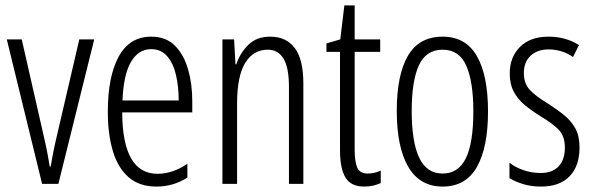

<svg xmlns="http://www.w3.org/2000/svg" viewBox="-20 -677 2187 707"><path d="M135 0 5 -532H60L139 -185Q146 -156 152 -126Q158 -96 163 -64H167Q174 -112 189 -175L272 -532H327L195 0Z M537 -542Q591 -542 624 -509Q657 -476 672.5 -422Q688 -368 688 -305V-263H430Q431 -37 560 -37Q616 -37 670 -74V-23Q645 -7 616.5 1.5Q588 10 556 10Q493 10 453.5 -24.5Q414 -59 395.5 -121Q377 -183 377 -265Q377 -395 417 -468.5Q457 -542 537 -542ZM537 -496Q490 -496 462.5 -449.5Q435 -403 431 -307H638Q638 -358 628 -401Q618 -444 595.5 -470Q573 -496 537 -496Z M975 -542Q1034 -542 1065.5 -500Q1097 -458 1097 -370V0H1044V-357Q1044 -428 1024 -461Q1004 -494 966 -494Q913 -494 883 -445.5Q853 -397 853 -295V0H799V-532H842L847 -440H850Q864 -482 894.5 -512Q925 -542 975 -542Z M1335 -38Q1347 -38 1359.5 -41Q1372 -44 1382 -49V-3Q1369 3 1354 6.5Q1339 10 1321 10Q1272 10 1252 -23.5Q1232 -57 1232 -123V-486H1182V-517L1233 -532L1248 -657H1286V-532H1380V-486H1286V-126Q1286 -81 1295.5 -59.5Q1305 -38 1335 -38Z M1777 -267Q1777 -134 1736 -62Q1695 10 1610 10Q1526 10 1483.5 -62.5Q1441 -135 1441 -268Q1441 -401 1482 -471.5Q1523 -542 1610 -542Q1695 -542 1736 -470.5Q1777 -399 1777 -267ZM1496 -268Q1496 -155 1523.5 -96.5Q1551 -38 1610 -38Q1668 -38 1695.5 -94.5Q1723 -151 1723 -267Q1723 -376 1697 -435Q1671 -494 1610 -494Q1549 -494 1522.5 -436.5Q1496 -379 1496 -268Z M2114 -134Q2114 -66 2077.5 -28Q2041 10 1972 10Q1935 10 1905 0.5Q1875 -9 1856 -21V-78Q1877 -61 1907.5 -50.5Q1938 -40 1971 -40Q2014 -40 2037 -64.5Q2060 -89 2060 -133Q2060 -175 2038.5 -198Q2017 -221 1972 -248Q1938 -269 1912.5 -290Q1887 -311 1872 -339Q1857 -367 1857 -407Q1857 -466 1894.5 -504Q1932 -542 2000 -542Q2063 -542 2112 -511L2090 -467Q2050 -495 2000 -495Q1959 -495 1934 -472Q1909 -449 1909 -408Q1909 -370 1930.5 -346.5Q1952 -323 2000 -294Q2033 -273 2058.5 -252Q2084 -231 2099 -203.5Q2114 -176 2114 -134Z"/></svg>

Font: Noto Sans Ethiopic ExtraCondensed Light
Style: Regular
Weight: 300
Width: 2
Designer: Monotype Design Team
Foundry: Monotype Imaging Inc.
Version: Version 2.102; ttfautohint (v1.8.4.7-5d5b)